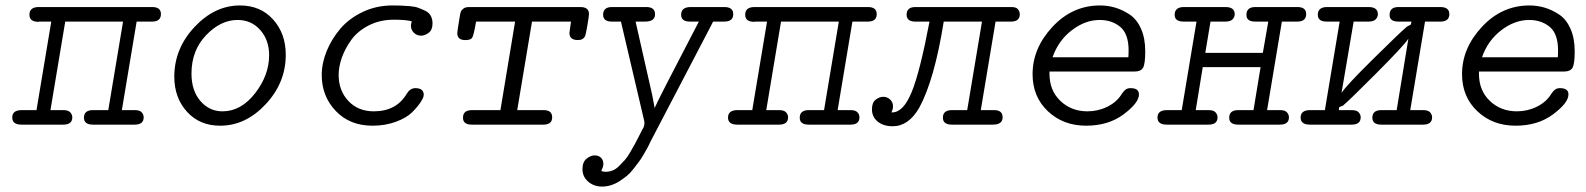

<svg xmlns="http://www.w3.org/2000/svg" viewBox="-20 -457 5814 704"><path d="M56.2 -53.2H113.8L168 -377.9H126Q126 -377.9 124 -377.9Q123 -377 121.1 -377Q87.9 -377 87.9 -402.8Q87.9 -430.7 121.1 -431.2H538.1Q570.3 -431.2 570.1 -405Q569.8 -378.9 540 -377.9H481L426.8 -53.2H475.1Q492.2 -53.2 499.5 -45.2Q506.8 -37.1 506.8 -26.9Q506.8 0 474.1 0H320.8Q287.6 0 287.8 -25.9Q288.1 -51.8 317.9 -53.2H377L431.2 -377.9H219.2L165 -53.2Q165 -53.2 212.9 -53.2Q230 -53.2 237.5 -45.2Q245.1 -37.1 245.1 -26.9Q245.1 0 211.9 0H59.1Q24.9 0 24.9 -25.9Q24.9 -51.8 56.2 -53.2Z M619.1 -175.8Q619.1 -278.8 693.1 -357.9Q767.1 -437 859.9 -437Q935.1 -437 981.4 -385.5Q1027.8 -334 1027.8 -255.9Q1027.8 -153.8 954.3 -75Q880.9 3.9 787.1 3.9Q711.9 3.9 665.5 -47.4Q619.1 -98.6 619.1 -175.8ZM682.1 -187Q682.1 -125 714.6 -86.9Q747.1 -48.8 795.9 -48.8Q863.8 -48.8 915.3 -115Q966.8 -181.2 966.8 -254.9Q966.8 -310.1 934.3 -346.9Q901.9 -383.8 851.1 -383.8Q789.1 -383.8 735.6 -327.9Q682.1 -272 682.1 -187Z M1159.7 -182.1Q1159.7 -225.1 1177.7 -269.5Q1195.8 -314 1227.8 -351.6Q1259.8 -389.2 1309.8 -413.1Q1359.9 -437 1418.9 -437Q1438 -437 1449.5 -436.5Q1460.9 -436 1481 -434.6Q1501 -433.1 1513.4 -428.5Q1525.9 -423.8 1539.3 -417.5Q1552.7 -411.1 1559.3 -399.2Q1565.9 -387.2 1565.9 -371.1Q1565.9 -347.2 1551.8 -336.7Q1537.6 -326.2 1523.9 -326.2Q1508.8 -326.2 1497.8 -336.7Q1486.8 -347.2 1486.8 -362.8Q1486.8 -367.7 1489.7 -378.9Q1468.8 -384.8 1424.8 -384.8Q1373 -384.8 1332 -363.8Q1291 -342.8 1267.8 -310.3Q1244.6 -277.8 1233.2 -244.9Q1221.7 -211.9 1221.7 -182.1Q1221.7 -125 1257.3 -86.9Q1293 -48.8 1350.6 -48.8Q1433.6 -48.8 1471.7 -113.8Q1483.9 -133.8 1502.9 -133.8Q1533.7 -133.8 1533.7 -108.9Q1533.7 -100.1 1522.7 -83Q1511.7 -65.9 1491.2 -45.4Q1470.7 -24.9 1431.6 -10.5Q1392.6 3.9 1345.7 3.9Q1262.7 3.9 1211.2 -50Q1159.7 -104 1159.7 -182.1Z M1656.7 -335.9Q1656.7 -341.8 1665.5 -395Q1667.5 -408.2 1669.7 -414.1Q1671.9 -419.9 1679.2 -425.5Q1686.5 -431.2 1700.7 -431.2H2107.9Q2140.1 -431.2 2139.6 -404.8Q2139.6 -398.9 2133.8 -364.5Q2127.9 -330.1 2125.5 -325.2Q2118.7 -310.1 2099.6 -310.1Q2067.4 -310.1 2067.9 -336.9Q2067.9 -339.8 2073.7 -377.9H1930.7L1876.5 -53.2H1973.6Q2004.4 -53.2 2004.6 -27.1Q2004.9 -1 1974.6 0H1709.5Q1677.2 0 1677.7 -25.9Q1677.7 -52.7 1709.5 -53.2H1814.9L1868.7 -377.9H1725.6Q1716.8 -326.2 1710.9 -317.9Q1705.1 -310.1 1686.5 -310.1H1685.5Q1656.7 -310.1 1656.7 -335.9Z M2115.7 163.1Q2115.7 137.2 2130.6 125Q2145.5 112.8 2160.6 112.8Q2174.8 112.8 2183.6 121.3Q2192.4 129.9 2192.4 144Q2192.4 153.8 2184.6 169.9Q2191.4 172.9 2200.7 172.9Q2213.9 172.9 2226.3 168Q2238.8 163.1 2250.7 151.1Q2262.7 139.2 2271.2 129.6Q2279.8 120.1 2291.3 100.1Q2302.7 80.1 2308.1 70.6Q2313.5 61 2325 38.1Q2336.4 15.1 2339.8 9.8Q2344.7 -1.5 2341.8 -15.1L2256.8 -377.9H2222.7Q2191.9 -377.9 2191.4 -402.8Q2191.4 -430.7 2222.7 -431.2H2349.6Q2381.8 -431.2 2381.8 -404.8Q2381.8 -377.9 2345.7 -377.9H2310.5L2371.6 -107.9L2380.4 -61Q2387.2 -80.1 2542.5 -377.9H2509.8Q2477.5 -377.9 2477.5 -402.8Q2477.5 -430.7 2511.7 -431.2H2635.7Q2668.9 -431.2 2668.5 -404.8Q2668.5 -377.9 2635.7 -377.9H2594.7L2582.5 -354L2370.6 51.8L2363.8 64.9Q2357.9 78.1 2353.3 86.2Q2348.6 94.2 2339.6 110.1Q2330.6 126 2322 137Q2313.5 147.9 2302 163.1Q2290.5 178.2 2278.1 188.2Q2265.6 198.2 2251.2 207.5Q2236.8 216.8 2220.7 221.9Q2204.6 227.1 2187.5 227.1Q2157.7 227.1 2136.7 209Q2115.7 190.9 2115.7 163.1Z M2680.7 -53.2H2738.3L2792.5 -377.9H2750.5Q2750.5 -377.9 2748.5 -377.9Q2747.6 -377 2745.6 -377Q2712.4 -377 2712.4 -402.8Q2712.4 -430.7 2745.6 -431.2H3162.6Q3194.8 -431.2 3194.6 -405Q3194.3 -378.9 3164.6 -377.9H3105.5L3051.3 -53.2H3099.6Q3116.7 -53.2 3124 -45.2Q3131.3 -37.1 3131.3 -26.9Q3131.3 0 3098.6 0H2945.3Q2912.1 0 2912.4 -25.9Q2912.6 -51.8 2942.4 -53.2H3001.5L3055.7 -377.9H2843.8L2789.6 -53.2Q2789.6 -53.2 2837.4 -53.2Q2854.5 -53.2 2862.1 -45.2Q2869.6 -37.1 2869.6 -26.9Q2869.6 0 2836.4 0H2683.6Q2649.4 0 2649.4 -25.9Q2649.4 -51.8 2680.7 -53.2Z M3177.2 -56.2Q3177.2 -81.1 3190.9 -91.6Q3204.6 -102.1 3218.3 -102.1Q3233.4 -102.1 3243.9 -92Q3254.4 -82 3254.4 -66.9Q3254.4 -57.1 3248.5 -44.9H3251.5Q3292.5 -44.9 3323 -119.9Q3353.5 -194.8 3388.2 -377.9H3333.5Q3304.7 -378.9 3304.2 -402.8Q3304.2 -430.7 3335.4 -431.2H3688.5Q3706.5 -431.2 3712.9 -422.6Q3719.2 -414.1 3719.2 -404.8Q3719.2 -378.9 3689.5 -377.9H3630.4L3576.2 -53.2H3625.5Q3656.2 -53.2 3656.2 -26.9Q3656.2 0 3620.6 0H3470.2Q3437 0 3437.3 -25.9Q3437.5 -51.8 3467.3 -53.2H3526.4L3580.6 -377.9H3440.4Q3406.2 -164.1 3350.6 -62Q3311.5 5.9 3253.4 5.9Q3219.2 5.9 3198.2 -11.2Q3177.2 -28.3 3177.2 -56.2Z M3766.1 -185.1Q3766.1 -280.3 3839.1 -358.6Q3912.1 -437 4013.2 -437Q4042 -437 4069.1 -429Q4096.2 -420.9 4122.3 -403.6Q4148.4 -386.2 4163.8 -351.6Q4179.2 -316.9 4179.2 -269Q4179.2 -222.2 4171.1 -208.5Q4163.1 -194.8 4141.1 -194.8H3828.1V-187Q3828.1 -125 3868.2 -86.9Q3908.2 -48.8 3967.3 -48.8Q4006.3 -48.8 4040.8 -65.9Q4075.2 -83 4093.3 -112.8Q4105.5 -130.9 4116.2 -132.8Q4120.1 -133.8 4125.5 -133.8Q4156.2 -133.8 4156.2 -110.8Q4156.2 -80.1 4100.3 -38.1Q4044.4 3.9 3962.4 3.9Q3878.4 3.9 3822.3 -49.1Q3766.1 -102.1 3766.1 -185.1ZM3839.4 -247.1H4117.2Q4118.2 -255.9 4118.2 -272Q4118.2 -333 4087.6 -358.4Q4057.1 -383.8 4012.2 -383.8Q3959 -383.8 3909.7 -345.9Q3860.4 -308.1 3839.4 -247.1Z M4255.4 -53.2H4313L4367.2 -377.9Q4367.2 -377.9 4319.3 -377.9Q4287.1 -377.9 4287.1 -402.8Q4287.1 -430.7 4320.3 -431.2H4473.1Q4507.3 -431.2 4507.3 -404.8Q4507.3 -396 4500.7 -387.5Q4494.1 -378.9 4476.1 -377.9H4418.5L4399.4 -263.2H4610.4L4630.4 -377.9H4582Q4549.8 -377.9 4550.3 -402.8Q4550.3 -430.7 4582 -431.2H4737.3Q4769.5 -431.2 4769.3 -405Q4769 -378.9 4739.3 -377.9H4680.2L4626 -53.2Q4626 -53.2 4674.3 -53.2Q4691.4 -53.2 4698.7 -45.2Q4706.1 -37.1 4706.1 -26.9Q4706.1 0 4673.3 0H4520Q4486.8 0 4487.1 -25.9Q4487.3 -51.8 4517.1 -53.2H4576.2L4602.1 -210.9H4390.1L4364.3 -53.2Q4364.3 -53.2 4412.1 -53.2Q4429.2 -53.2 4436.8 -45.2Q4444.3 -37.1 4444.3 -26.9Q4444.3 0 4411.1 0H4258.3Q4224.1 0 4224.1 -25.9Q4224.1 -51.8 4255.4 -53.2Z M4780.3 -53.2H4837.9L4892.1 -377.9Q4892.1 -377.9 4844.2 -377.9Q4812 -377.9 4812 -402.8Q4812 -430.7 4845.2 -431.2H4998Q5032.2 -431.2 5032.2 -404.8Q5032.2 -396 5025.6 -387.5Q5019 -378.9 5001 -377.9H4943.4L4898.9 -116.2Q4915 -142.1 5013.7 -239.5Q5112.3 -336.9 5138.2 -358.9L5153.3 -367.2L5155.3 -377.9H5106.9Q5074.7 -377.9 5075.2 -402.8Q5075.2 -430.7 5106.9 -431.2H5261.2Q5294.4 -431.2 5294.2 -405Q5293.9 -378.9 5264.2 -377.9H5205.1L5150.9 -53.2H5199.2Q5216.3 -53.2 5223.6 -45.2Q5231 -37.1 5231 -26.9Q5231 0 5198.2 0H5044.9Q5011.7 0 5012 -25.9Q5012.2 -51.8 5042 -53.2H5101.1L5144 -314.9Q5127 -289.1 5027.6 -189.5Q4928.2 -89.8 4904.3 -69.8L4890.1 -64L4889.2 -53.2H4937Q4954.1 -53.2 4961.7 -45.2Q4969.2 -37.1 4969.2 -26.9Q4969.2 0 4936 0H4783.2Q4749 0 4749 -25.9Q4749 -51.8 4780.3 -53.2Z M5340.8 -185.1Q5340.8 -280.3 5413.8 -358.6Q5486.8 -437 5587.9 -437Q5616.7 -437 5643.8 -429Q5670.9 -420.9 5697 -403.6Q5723.1 -386.2 5738.5 -351.6Q5753.9 -316.9 5753.9 -269Q5753.9 -222.2 5745.8 -208.5Q5737.8 -194.8 5715.8 -194.8H5402.8V-187Q5402.8 -125 5442.9 -86.9Q5482.9 -48.8 5542 -48.8Q5581.1 -48.8 5615.5 -65.9Q5649.9 -83 5668 -112.8Q5680.2 -130.9 5690.9 -132.8Q5694.8 -133.8 5700.2 -133.8Q5731 -133.8 5731 -110.8Q5731 -80.1 5675 -38.1Q5619.1 3.9 5537.1 3.9Q5453.1 3.9 5397 -49.1Q5340.8 -102.1 5340.8 -185.1ZM5414.1 -247.1H5691.9Q5692.9 -255.9 5692.9 -272Q5692.9 -333 5662.4 -358.4Q5631.8 -383.8 5586.9 -383.8Q5533.7 -383.8 5484.4 -345.9Q5435.1 -308.1 5414.1 -247.1Z"/></svg>

Font: CMU Typewriter Text
Style: LightOblique
Weight: 200
Italic angle: -9.46001°
Version: Version 0.7.0